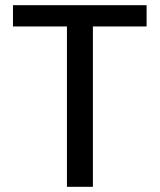

<svg xmlns="http://www.w3.org/2000/svg" viewBox="-20 -720 615 740"><path d="M238 0V-618H30V-700H545V-618H338V0Z"/></svg>

Font: DM Sans 10pt Medium
Style: Regular
Weight: 500
Version: Version 4.004;gftools[0.9.30]